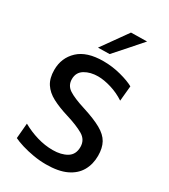

<svg xmlns="http://www.w3.org/2000/svg" viewBox="-233 -1079 1057 1199"><g transform="rotate(30 296.0 -479.0)"><path d="M298.5 11.5Q254 11.5 208.2 3.8Q162.5 -4 123.2 -16Q84 -28 60 -40L69.5 -149.5Q121 -120.5 177.5 -103.8Q234 -87 290.5 -87Q351.5 -87 391.8 -111.2Q432 -135.5 432 -190Q432 -241.5 386.8 -268Q341.5 -294.5 261 -319Q194 -339.5 146.8 -364.5Q99.5 -389.5 74.5 -427.8Q49.5 -466 49.5 -526Q49.5 -613 109.8 -669.8Q170 -726.5 289.5 -726.5Q354 -726.5 415.5 -710.2Q477 -694 512.5 -674L502 -565Q456 -595.5 403.2 -611.5Q350.5 -627.5 308 -627.5Q253 -627.5 213.2 -603.8Q173.5 -580 173.5 -531Q173.5 -486 210.5 -461.2Q247.5 -436.5 329 -411Q414.5 -384 464 -356.2Q513.5 -328.5 534.2 -291Q555 -253.5 555 -197Q555 -136.5 528 -89.2Q501 -42 444.5 -15.2Q388 11.5 298.5 11.5ZM216.5 -782.5Q250 -829 282.5 -875Q315.5 -921 348 -967L463 -969Q421.5 -921 380.5 -875Q339.5 -829 299.5 -784Z"/></g></svg>

Font: Heraclito Medium
Style: Regular
Weight: 500
Designer: Kostas Bartsokas (font) & Cristiano Sobral (main changes)
Foundry: Kostas Bartsokas (font) & Cristiano Sobral (main changes)
Version: Version 1.00;July 8, 2020;FontCreator 13.0.0.2655 64-bit